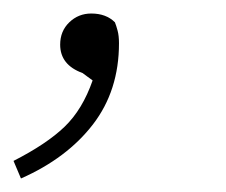

<svg xmlns="http://www.w3.org/2000/svg" viewBox="-20 -101 334 284"><path d="M11 163 0 137Q49 112 75.5 86.5Q102 61 117 18L102 7Q69 -5 69 -35Q69 -55 82.5 -68Q96 -81 115 -81Q137 -81 150 -68Q152 -63 154 -55.5Q156 -48 156 -37Q156 33 117.5 83Q79 133 11 163Z"/></svg>

Font: Source Serif 4 SmText Light
Style: Italic
Weight: 300
Italic angle: -12°
Designer: Frank Grießhammer
Foundry: Adobe
Version: Version 4.005;hotconv 1.1.0;makeotfexe 2.6.0